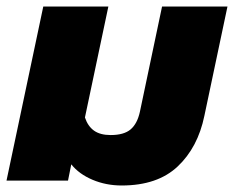

<svg xmlns="http://www.w3.org/2000/svg" viewBox="-30 -555 719 590"><path d="M189 -50 179 0H-10L103 -535H303L231 -194Q240 -167 259 -153.5Q278 -140 310 -140Q351 -140 371.5 -157.5Q392 -175 400 -212L468 -535H669L598 -199Q578 -102 516 -43.5Q454 15 344 15Q296 15 254.5 -2.5Q213 -20 189 -50Z"/></svg>

Font: Prompt ExtraBold
Style: Italic
Weight: 800
Italic angle: -12°
Designer: Katatrad Team
Foundry: CadsonDemak
Version: Version 1.001